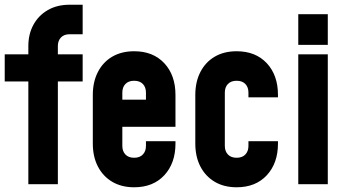

<svg xmlns="http://www.w3.org/2000/svg" viewBox="-20 -780 1467 813"><path d="M100 0V-435H0V-550H100V-585Q100 -635.5 121.5 -675Q143 -714.5 182.2 -737.2Q221.5 -760 275 -760H330V-635H275Q251 -635 238 -621.2Q225 -607.5 225 -585V-550H330V-435H225V0Z M548.1 13Q494.5 13 455.2 -10.2Q416 -33.5 394.5 -75Q373 -116.5 373 -172V-378Q373 -433.3 394.5 -475.1Q416 -517 455.2 -540Q494.5 -563 548.1 -563Q628.5 -563 675.8 -512.2Q723 -461.5 723 -378V-243H482V-358H598V-388Q598 -410.7 585 -424.3Q572 -438 548 -438Q524 -438 511 -424.3Q498 -410.7 498 -388V-162Q498 -139.7 511 -125.9Q524 -112 548 -112Q572 -112 585 -125.9Q598 -139.7 598 -162V-182H723V-172Q723 -89.1 675.8 -38Q628.5 13 548.1 13Z M982.1 13Q928.5 13 889.2 -10.2Q850 -33.5 828.5 -75Q807 -116.5 807 -172V-378Q807 -433.3 828.5 -475.1Q850 -517 889.2 -540Q928.5 -563 982.1 -563Q1062.5 -563 1109.8 -512.2Q1157 -461.5 1157 -378V-368H1032V-388Q1032 -410.7 1019 -424.3Q1006 -438 982 -438Q958 -438 945 -424.3Q932 -410.7 932 -388V-162Q932 -139.7 945 -125.9Q958 -112 982 -112Q1006 -112 1019 -125.9Q1032 -139.7 1032 -162V-182H1157V-172Q1157 -89.1 1109.8 -38Q1062.5 13 982.1 13Z M1243 0V-550H1368V0ZM1243 -590V-720H1368V-590Z"/></svg>

Font: Mohave Light
Style: Regular
Weight: 300
Designer: Gumpita Rahayu
Foundry: Tokotype
Version: Version 2.003